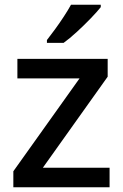

<svg xmlns="http://www.w3.org/2000/svg" viewBox="-20 -786 517 806"><path d="M440 0H36V-67L314 -457H53V-539H432V-464L160 -82H440ZM403 -756Q388 -737 360.5 -708.5Q333 -680 302.5 -652Q272 -624 247 -606H177V-618Q192 -637 211 -663Q230 -689 248 -716.5Q266 -744 278 -766H403Z"/></svg>

Font: Noto Sans Khmer UI Medium
Style: Regular
Weight: 500
Designer: Danh Hong and the Monotype Design Team
Foundry: Monotype Imaging Inc.
Version: Version 2.002; ttfautohint (v1.8.4.7-5d5b)